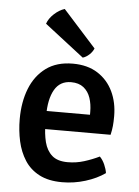

<svg xmlns="http://www.w3.org/2000/svg" viewBox="-54 -786 607 841"><g transform="rotate(5 250.0 -365.5)"><path d="M111.5 -212V-291.5H347V-304.5Q347 -337.5 337.8 -365.2Q328.5 -393 307.5 -409.8Q286.5 -426.5 252.5 -426.5Q203.5 -426.5 179.8 -385.2Q156 -344 156 -271V-237Q156 -191.5 165.2 -155Q174.5 -118.5 198.5 -97.2Q222.5 -76 267.5 -76Q305 -76 339.5 -86.8Q374 -97.5 406 -113Q419 -100 427.8 -80Q436.5 -60 439 -43Q403 -17.5 353 -2Q303 13.5 251 13.5Q190.5 13.5 150 -7.8Q109.5 -29 86 -65.8Q62.5 -102.5 52.2 -149Q42 -195.5 42 -246Q42 -321 65.2 -380Q88.5 -439 135.2 -473.5Q182 -508 253 -508Q318 -508 362.5 -479.5Q407 -451 430 -402.8Q453 -354.5 453 -294.5Q453 -269 451.2 -251.2Q449.5 -233.5 444.5 -212ZM196.5 -743.5Q172.5 -736 150.5 -715.8Q128.5 -695.5 120.5 -672L293.5 -538Q308.5 -542.5 322 -555Q335.5 -567.5 341.5 -582.5Z"/></g></svg>

Font: Signika Negative Medium
Style: Regular
Weight: 500
Designer: Anna Giedry
Foundry: Anna Giedry
Version: Version 2.001